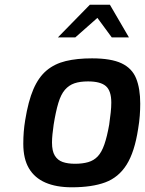

<svg xmlns="http://www.w3.org/2000/svg" viewBox="-20 -790 616 816"><path d="M285 6Q219 6 173 -14Q127 -34 103 -74.5Q79 -115 79 -179Q79 -206 81 -230.5Q83 -255 87 -279Q100 -360 122 -411Q144 -462 178 -490.5Q212 -519 259.5 -530.5Q307 -542 371 -542Q452 -542 496.5 -521Q541 -500 558.5 -457Q576 -414 576 -349Q576 -325 574 -298Q572 -271 567 -242Q552 -144 518 -90Q484 -36 427.5 -15Q371 6 285 6ZM299 -94Q331 -94 355 -101Q379 -108 395.5 -125.5Q412 -143 423.5 -176Q435 -209 444 -260Q448 -289 450.5 -311.5Q453 -334 453 -354Q453 -404 430 -424Q407 -444 354 -444Q320 -444 296.5 -436Q273 -428 256 -408.5Q239 -389 228 -352.5Q217 -316 208 -260Q205 -238 203 -219.5Q201 -201 201 -184Q201 -148 213 -128.5Q225 -109 246.5 -101.5Q268 -94 299 -94ZM226 -631 362 -770H447L528 -631H455L394 -714L300 -631Z"/></svg>

Font: Exo Thin SemiBold
Style: Italic
Weight: 600
Italic angle: -9°
Version: Version 2.000